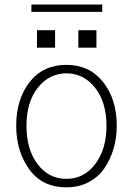

<svg xmlns="http://www.w3.org/2000/svg" viewBox="-20 -801 580 839"><path d="M141.6 -592.8V-668.9H220.7V-592.8ZM117.2 -749V-781.2H426.8V-749ZM322.3 -592.8V-668.9H401.4V-592.8ZM95.7 -251Q95.7 -148.4 144 -84Q192.4 -19.5 270.5 -19.5Q347.7 -19.5 396.5 -84.5Q445.3 -149.4 445.3 -251Q445.3 -354.5 395.5 -417.5Q345.7 -480.5 270.5 -480.5Q195.3 -480.5 145.5 -418Q95.7 -355.5 95.7 -251ZM50.8 -251Q50.8 -367.2 109.4 -442.4Q168 -517.6 270.5 -517.6Q371.1 -517.6 430.7 -442.4Q490.2 -367.2 490.2 -251Q490.2 -199.2 476.6 -152.3Q462.9 -105.5 437 -66.9Q411.1 -28.3 368.2 -5.4Q325.2 17.6 270.5 17.6Q164.1 17.6 107.4 -61.5Q50.8 -140.6 50.8 -251Z"/></svg>

Font: Gothic A1 ExtraLight
Style: Regular
Weight: 275
Designer: HanYang I&C Co.,Ltd.
Foundry: HanYang I&C Co.,Ltd.
Version: Version 2.50